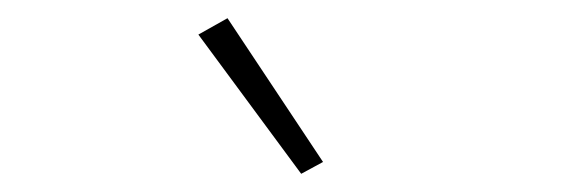

<svg xmlns="http://www.w3.org/2000/svg" viewBox="-20 -778 640 211"><path d="M311 -587 335 -600 230 -758 198 -740Z"/></svg>

Font: IBM Plex Thai ExtraLight
Style: Regular
Weight: 200
Designer: Mike Abbink, Paul van der Laan, Pieter van Rosmalen, Ben Mitchell, Mark Frömberg
Foundry: Bold Monday
Version: Version 1.0